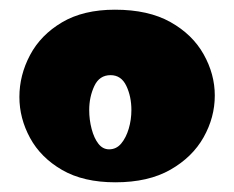

<svg xmlns="http://www.w3.org/2000/svg" viewBox="-20 -782 483 396"><path d="M218 -406Q152 -406 108 -431.5Q64 -457 42 -497.5Q20 -538 20 -582Q20 -627 42 -668.5Q64 -710 108 -736Q152 -762 217 -762Q286 -762 331.5 -736.5Q377 -711 400 -670Q423 -629 423 -585Q423 -540 400 -499Q377 -458 331.5 -432Q286 -406 218 -406ZM205 -474Q220 -474 230 -486Q240 -498 245.5 -516.5Q251 -535 251 -555Q251 -583 240.5 -605Q230 -627 208 -627Q185 -627 174.5 -604.5Q164 -582 164 -555Q164 -535 169 -516Q174 -497 183 -485.5Q192 -474 205 -474Z"/></svg>

Font: Marhey ExtraBold
Style: Regular
Weight: 800
Designer: Nur Syamsi & Bustanul Arifin
Foundry: Namelatype
Version: Version 1.000; ttfautohint (v1.8.4.7-5d5b)